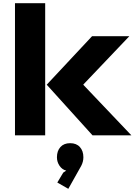

<svg xmlns="http://www.w3.org/2000/svg" viewBox="-20 -860 855 1220"><path d="M509.8 139.2Q509.8 167.5 496.1 193.8L414.1 339.8L344.2 299.8L381.8 236.8L400.9 224.1Q375 217.8 358.4 193.6Q341.8 169.4 341.8 139.2Q341.8 99.1 363.8 74.5Q385.7 49.8 425.8 49.8Q465.8 49.8 487.8 74.5Q509.8 99.1 509.8 139.2ZM267.1 -839.8V0H75.2V-839.8ZM509.8 -320.8 814.9 0H567.9L276.9 -321.8L564.9 -629.9H801.8L509.8 -323.2Z"/></svg>

Font: Sinkin Sans 800 Black
Style: Regular
Weight: 900
Designer: Keith Bates
Foundry: K-Type
Version: Sinkin Sans (version 1.0)  by Keith Bates   •   © 2014   www